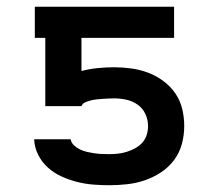

<svg xmlns="http://www.w3.org/2000/svg" viewBox="-20 -540 640 568"><path d="M303 8Q279 8 255 6Q231 4 207.5 -2Q184 -8 162 -18Q140 -28 122 -44Q104 -60 93 -82Q82 -104 81 -128H189Q191 -117 199.5 -109.5Q208 -102 217.5 -97.5Q227 -93 238 -90.5Q249 -88 259.5 -86.5Q270 -85 281 -84.5Q292 -84 303 -84Q316 -84 329.5 -85.5Q343 -87 355.5 -91Q368 -95 380 -101.5Q392 -108 401 -118Q410 -128 414 -141Q418 -154 418 -167Q418 -186 410 -203Q402 -220 387 -230.5Q372 -241 354 -245Q336 -249 318 -249Q309 -249 300.5 -248.5Q292 -248 283.5 -247.5Q275 -247 266 -246Q257 -245 249 -243Q241 -241 232.5 -237.5Q224 -234 221 -226H114V-428H83V-520H495V-428H221V-330Q244 -336 268.5 -338.5Q293 -341 318 -341Q343 -341 368.5 -337.5Q394 -334 418 -325Q442 -316 463 -300.5Q484 -285 498.5 -264Q513 -243 519 -218Q525 -193 525 -167Q525 -140 518 -114Q511 -88 495 -66.5Q479 -45 456 -30Q433 -15 408 -6.5Q383 2 356 5Q329 8 303 8Z"/></svg>

Font: Iosevka Aile Semibold
Style: Regular
Weight: 600
Designer: Belleve Invis
Foundry: Belleve Invis
Version: Version 31.1.0; ttfautohint (v1.8.4)